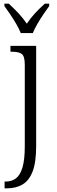

<svg xmlns="http://www.w3.org/2000/svg" viewBox="-20 -786 312 1046"><path d="M5 240V203H12Q44 203 67 185.5Q90 168 102.5 126Q115 84 115 11V-433Q115 -480 98.5 -492Q82 -504 48 -504H37V-536H177V10Q177 100 157 150Q137 200 101 220Q65 240 19 240ZM93 -606Q84 -629 68.5 -655.5Q53 -682 35.5 -708Q18 -734 4 -753V-766H28Q57 -739 81 -713.5Q105 -688 126 -657Q147 -688 170.5 -713.5Q194 -739 224 -766H248V-753Q234 -734 216.5 -708Q199 -682 183.5 -655.5Q168 -629 159 -606Z"/></svg>

Font: Noto Serif SemiCondensed Light
Style: Regular
Weight: 300
Width: 4
Designer: Monotype Design Team
Foundry: Monotype Imaging Inc.
Version: Version 2.013